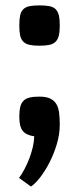

<svg xmlns="http://www.w3.org/2000/svg" viewBox="-20 -494 290 709"><path d="M51.3 -399.9Q51.3 -422.9 54.4 -437.3Q57.6 -451.7 66.2 -460Q74.7 -468.3 89.1 -471.2Q103.5 -474.1 125.5 -474.1Q147.9 -474.1 162.6 -471.2Q177.2 -468.3 185.5 -460Q193.8 -451.7 197.3 -437.3Q200.7 -422.9 200.7 -399.9Q200.7 -377.4 197.3 -363Q193.8 -348.6 185.5 -340.1Q177.2 -331.5 162.6 -328.4Q147.9 -325.2 125.5 -325.2Q103.5 -325.2 89.1 -328.4Q74.7 -331.5 66.2 -340.1Q57.6 -348.6 54.4 -363Q51.3 -377.4 51.3 -399.9ZM51.3 -62Q51.3 -84 54.7 -98.6Q58.1 -113.3 66.7 -121.8Q75.2 -130.4 89.4 -133.8Q103.5 -137.2 125.5 -137.2Q150.4 -137.2 165.3 -130.1Q180.2 -123 188 -109.9Q195.8 -96.7 198.2 -77.6Q200.7 -58.6 200.7 -34.2Q200.7 2.4 189.5 39.3Q178.2 76.2 161.9 107.7Q145.5 139.2 127 162.6Q108.4 186 94.2 194.8L50.3 163.1Q61 148.4 70.8 129.9Q80.6 111.3 88.4 90.8Q96.2 70.3 101.1 49.3Q106 28.3 106.4 9.3Q77.1 5.4 64.2 -10.5Q51.3 -26.4 51.3 -62Z"/></svg>

Font: Doppio One
Style: Regular
Weight: 400
Designer: Szymon Celej
Foundry: Szymon Celej
Version: Version 1.002